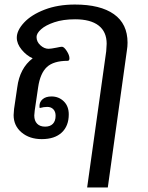

<svg xmlns="http://www.w3.org/2000/svg" viewBox="-20 -606 653 846"><path d="M448 -380Q450 -404 450 -413Q450 -466 414.5 -493.5Q379 -521 311 -521Q258 -521 219.5 -508Q181 -495 161 -477Q141 -459 141 -443Q141 -422 158 -406.5Q175 -391 194 -391Q204 -391 229 -396Q247 -400 253 -400Q262 -400 274 -381.5Q286 -363 286 -349Q286 -338 278 -338Q216 -338 186.5 -310.5Q157 -283 148 -221L133 -119Q131 -103 131 -97Q131 -74 143.5 -61Q156 -48 179 -48Q201 -48 213 -60.5Q225 -73 225 -96Q225 -114 215 -124.5Q205 -135 188 -135Q173 -135 155 -130Q154 -133 154 -139Q154 -157 168 -169Q182 -181 207 -181Q239 -181 261 -159.5Q283 -138 283 -102Q283 -51 252 -22Q221 7 164 7Q110 7 75 -22.5Q40 -52 40 -99Q40 -106 42 -126L56 -221Q67 -306 124 -349Q97 -361 75.5 -387Q54 -413 54 -440Q54 -472 86 -506.5Q118 -541 176.5 -563.5Q235 -586 310 -586Q422 -586 482 -543.5Q542 -501 542 -418Q542 -401 539 -383L455 220H364Z"/></svg>

Font: Krub Medium
Style: Italic
Weight: 500
Italic angle: -8°
Designer: Ekaluck Peanpanawate
Foundry: Cadson Demak Co.,Ltd.
Version: Version 1.000; ttfautohint (v1.6)